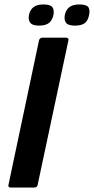

<svg xmlns="http://www.w3.org/2000/svg" viewBox="-20 -842 422 862"><path d="M149 -12Q147 0 133 0H29Q15 0 18 -12L155 -660Q158 -673 172 -673H276Q282 -673 285.5 -669.5Q289 -666 287 -660ZM220 -775Q215 -752 200.5 -739.5Q186 -727 154 -727Q126 -727 116 -739.5Q106 -752 110 -775Q115 -798 130.5 -810Q146 -822 174 -822Q206 -822 215 -810Q224 -798 220 -775ZM380 -775Q376 -752 362 -739.5Q348 -727 316 -727Q286 -727 276.5 -739.5Q267 -752 271 -775Q276 -798 291.5 -810Q307 -822 336 -822Q368 -822 376.5 -810Q385 -798 380 -775Z"/></svg>

Font: Glory
Style: Bold Italic
Weight: 700
Italic angle: -12°
Version: Version 1.011